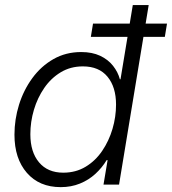

<svg xmlns="http://www.w3.org/2000/svg" viewBox="-20 -748 697 778"><path d="M226.1 10.3Q139.2 10.3 88.9 -47.6Q38.6 -105.5 38.6 -202.1Q38.6 -264.2 57.1 -323.7Q75.7 -383.3 111.1 -431.6Q146.5 -480 196.5 -508.5Q246.6 -537.1 309.1 -537.1Q353.5 -537.1 385.7 -522Q418 -506.8 438 -481.4Q458 -456.1 465.8 -426.8H468.3L518.1 -727.5H582.5L462.4 0H399.4L416 -99.1H412.1Q393.6 -68.4 366.5 -43.5Q339.4 -18.6 304 -4.2Q268.6 10.3 226.1 10.3ZM236.3 -48.3Q287.1 -48.3 326.9 -72.3Q366.7 -96.2 394 -136.5Q421.4 -176.8 435.8 -225.6Q450.2 -274.4 450.2 -324.2Q450.2 -395.5 415.5 -437.3Q380.9 -479 315.9 -479Q265.6 -479 226.1 -455.1Q186.5 -431.2 159.2 -391.4Q131.8 -351.6 117.4 -303Q103 -254.4 103 -204.1Q103 -131.8 138.2 -90.1Q173.3 -48.3 236.3 -48.3ZM348.1 -598.6 356.9 -652.3H656.7L647.9 -598.6Z"/></svg>

Font: Inter 24pt Light
Style: Italic
Weight: 300
Italic angle: -9.3988°
Designer: Rasmus Andersson
Foundry: rsms
Version: Version 4.001;git-66647c0bb